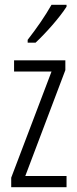

<svg xmlns="http://www.w3.org/2000/svg" viewBox="-20 -785 321 805"><path d="M259 -757V-765H196C168 -716 137 -671 96 -618V-606H129C169 -643 230 -711 259 -757ZM259 0V-47H86L254 -491V-532H39V-485H196L27 -40V0Z"/></svg>

Font: Noto Sans Devanagari ExtraCondensed Light
Style: Regular
Weight: 300
Width: 2
Designer: Jelle Bosma - Monotype Design Team
Foundry: Monotype Imaging Inc.
Version: Version 2.004